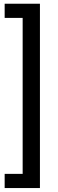

<svg xmlns="http://www.w3.org/2000/svg" viewBox="-20 -832 305 1005"><path d="M4.4 -812.5H189V152.3H4.4V78.1H98.6V-738.3H4.4Z"/></svg>

Font: Vazir
Style: Regular
Weight: 400
Designer: Saber Rastikerdar
Foundry: Saber Rastikerdar
Version: Version 30.0.0